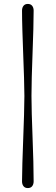

<svg xmlns="http://www.w3.org/2000/svg" viewBox="-20 -800 284 976"><path d="M104 -312Q104 -348.5 102.2 -404.2Q100.5 -460 98 -522.8Q95.5 -585.5 93.8 -644.2Q92 -703 92 -746Q92 -761 99.5 -770.5Q107 -780 121.5 -780Q136 -780 143.5 -770.5Q151 -761 151 -746Q151 -708.5 149.5 -651.2Q148 -594 145.5 -530.2Q143 -466.5 141.5 -408.8Q140 -351 140 -312Q140 -275.5 141.5 -219.8Q143 -164 145.5 -101.5Q148 -39 149.5 20Q151 79 151 121.5Q151 137 143.5 146.5Q136 156 121.5 156Q107 156 99.5 146.5Q92 137 92 121.5Q92 84.5 93.8 27.2Q95.5 -30 98 -93.8Q100.5 -157.5 102.2 -215.5Q104 -273.5 104 -312Z"/></svg>

Font: Fraunces 9pt Light
Style: Regular
Weight: 300
Version: Version 1.000;[0bf87f6ff]